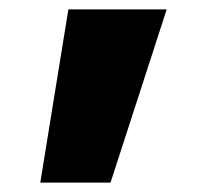

<svg xmlns="http://www.w3.org/2000/svg" viewBox="-20 -220 442 410"><path d="M126 -200H336L216 170H66Z"/></svg>

Font: Enso Black
Style: Regular
Weight: 900
Designer: Coji Morishita
Foundry: UNDERFOREST DESIGN
Version: Version 1.000